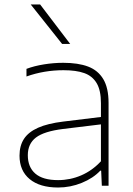

<svg xmlns="http://www.w3.org/2000/svg" viewBox="-20 -828 593 856"><path d="M464 -369V0H434L431 -67H427Q395.5 -33.5 344.8 -12.8Q294 8 239 8Q157.5 8 112.2 -29.5Q67 -67 67 -134Q67 -178.5 87 -209Q107 -239.5 149.8 -258.5Q192.5 -277.5 262 -286L430 -306.5V-368Q430 -425.5 410.8 -457.5Q391.5 -489.5 355.5 -502.2Q319.5 -515 263 -515Q176.5 -515 98 -487V-521Q132.5 -534 176 -541Q219.5 -548 262 -548Q328.5 -548 372.8 -531.2Q417 -514.5 440.5 -475.2Q464 -436 464 -369ZM430 -109V-273.5L261 -253Q176.5 -242.5 140.2 -214.8Q104 -187 104 -136Q104 -83 137.5 -54Q171 -25 239 -25Q293 -25 342.2 -46.2Q391.5 -67.5 430 -109ZM257 -632 117 -808H159L293 -632Z"/></svg>

Font: Encode Sans Expanded Thin
Style: Regular
Weight: 250
Width: 7
Designer: Multiple Designers
Foundry: Impallari Type
Version: Version 2.000